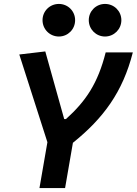

<svg xmlns="http://www.w3.org/2000/svg" viewBox="-20 -961 699 981"><path d="M181.6 0H312.5L352.5 -231.4C508.3 -356.9 606.9 -490.2 658.7 -693.4H520C480 -535.2 418.9 -444.3 316.9 -352.5H308.1L211.4 -698.2L78.6 -682.6L222.2 -234.4ZM280.8 -774.4C327.1 -774.4 363.8 -811.5 363.8 -857.9C363.8 -904.3 327.1 -940.9 280.8 -940.9C234.4 -940.9 197.3 -904.3 197.3 -857.9C197.3 -811.5 234.4 -774.4 280.8 -774.4ZM516.6 -774.4C562.5 -774.4 600.1 -811.5 600.1 -857.9C600.1 -904.3 563 -940.9 516.6 -940.9C470.7 -940.9 433.6 -904.3 433.6 -857.9C433.6 -811.5 470.7 -774.4 516.6 -774.4Z"/></svg>

Font: Cascadia Code NF
Style: Bold Italic
Weight: 700
Italic angle: -10°
Monospace: yes
Designer: Aaron Bell
Foundry: Saja Typeworks
Version: Version 2404.023